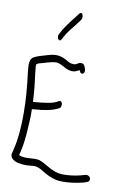

<svg xmlns="http://www.w3.org/2000/svg" viewBox="-92 -884 634 947"><g transform="rotate(10 224.5 -410.5)"><path d="M20 -88C13 -64 41 -49 58 -46L76 -43C92 -41 112 -42 130 -44C150 -47 167 -39 181 -30C203 -16 230 -2 257 4C293 11 354 4 397 -8L408 -12C413 -13 417 -16 419 -20C427 -36 410 -49 397 -46L386 -43C353 -32 291 -24 260 -31C222 -39 192 -67 158 -78C129 -85 86 -70 56 -85L60 -99C66 -125 71 -155 74 -189C76 -229 81 -276 79 -319L123 -323C161 -328 182 -333 203 -343L213 -348C216 -349 217 -352 219 -357C224 -374 215 -385 205 -382L196 -377C175 -366 157 -364 120 -359L78 -355C77 -366 77 -377 76 -389C73 -440 65 -482 61 -530C61 -535 62 -539 63 -542C66 -544 70 -546 73 -547C103 -554 132 -567 160 -567C194 -562 213 -534 250 -538C262 -540 268 -546 279 -549C281 -543 281 -539 286 -536C296 -530 307 -540 303 -558L300 -566C295 -589 274 -589 260 -578C245 -568 223 -575 211 -583C197 -592 179 -600 161 -602C144 -604 126 -600 106 -594C80 -586 61 -582 41 -571C30 -564 25 -550 25 -530C26 -515 27 -500 29 -485C44 -372 52 -217 25 -108ZM146 -706C136 -688 155 -665 164 -684L172 -699C183 -721 202 -742 217 -762C227 -774 232 -783 237 -788C241 -794 246 -798 246 -808C246 -818 243 -828 237 -828C234 -828 230 -827 228 -824C205 -793 174 -758 154 -721Z"/></g></svg>

Font: Stray Cat
Style: SuCn
Weight: 400
Version: Version 1.0